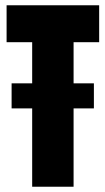

<svg xmlns="http://www.w3.org/2000/svg" viewBox="-20 -708 400 728"><path d="M24 -297V-392H336V-297ZM102 0V-548H5V-688H356V-548H259V0Z"/></svg>

Font: Saira ExtraCondensed Black
Style: Regular
Weight: 900
Width: 2
Designer: Hector Gatti with collaboration of the Omnibus-Type team
Foundry: Omnibus-Type
Version: Version 1.101